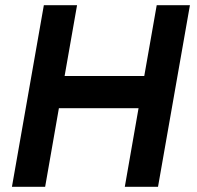

<svg xmlns="http://www.w3.org/2000/svg" viewBox="-20 -720 758 740"><path d="M149 -700H277L229 -427H536L584 -700H712L589 0H461L514 -303H207L154 0H26Z"/></svg>

Font: Cabin
Style: Bold Italic
Weight: 700
Italic angle: -7°
Designer: Pablo Impallari
Foundry: Pablo Impallari. http://www.impallari.com Igino Marini. http://www.ikern.com
Version: Version 2.200